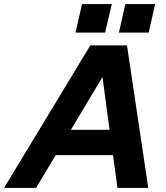

<svg xmlns="http://www.w3.org/2000/svg" viewBox="-68 -928 820 948"><path d="M337 -908H484L451 -767H305ZM519 -767 551 -908H698L666 -767ZM-48 0 378 -704H559L664 0H512L490 -162H207L110 0ZM438 -548 282 -287H473Z"/></svg>

Font: CBA Beacon Sans Extra Bold
Style: Italic
Weight: 800
Italic angle: -13°
Designer: Wei Huang
Foundry: Wei Huang
Version: Version 1.002